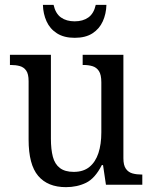

<svg xmlns="http://www.w3.org/2000/svg" viewBox="-20 -762 629 792"><path d="M252 10Q177 10 137.5 -36.5Q98 -83 98 -186V-427Q98 -457 88 -471Q78 -485 61.5 -489.5Q45 -494 24 -494H21V-536H190V-190Q190 -146 198 -115.5Q206 -85 227 -69Q248 -53 284 -53Q324 -53 349 -73.5Q374 -94 386 -130.5Q398 -167 398 -216V-422Q398 -454 388 -469Q378 -484 361.5 -489Q345 -494 324 -494H321V-536H489V-109Q489 -80 499.5 -65.5Q510 -51 527 -46.5Q544 -42 564 -42H567V0H417L405 -81H400Q372 -26 335 -8Q298 10 252 10ZM288 -606Q244 -606 215 -624.5Q186 -643 172 -674Q158 -705 157 -742H201Q209 -706 231.5 -690Q254 -674 288 -674Q322 -674 344.5 -690Q367 -706 375 -742H419Q418 -705 404 -674Q390 -643 361.5 -624.5Q333 -606 288 -606Z"/></svg>

Font: Noto Serif SemiCondensed
Style: Regular
Weight: 400
Width: 4
Designer: Monotype Design Team
Foundry: Monotype Imaging Inc.
Version: Version 2.013